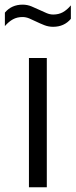

<svg xmlns="http://www.w3.org/2000/svg" viewBox="-58 -786 317 806"><path d="M63.5 0V-542.5H138.5V0ZM165 -673.5Q145.5 -673.5 127.8 -680.5Q110 -687.5 93.5 -695.5Q78.5 -703 64.5 -708.8Q50.5 -714.5 36.5 -714.5Q14 -714.5 -3.5 -705Q-21 -695.5 -37.5 -676.5V-733Q-9.5 -766.5 37 -766.5Q56.5 -766.5 74.2 -759.2Q92 -752 108.5 -744Q123.5 -737 137.5 -731Q151.5 -725 165.5 -725Q188 -725 205.5 -734.5Q223 -744 239.5 -763.5V-707Q211.5 -673.5 165 -673.5Z"/></svg>

Font: Encode Sans Cnd
Style: Regular
Weight: 400
Width: 3
Designer: Multiple Designers
Foundry: Impallari Type
Version: Version 3.002; ttfautohint (v1.8.3) -l 8 -r 50 -G 200 -x 14 